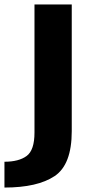

<svg xmlns="http://www.w3.org/2000/svg" viewBox="-86 -613 409 863"><path d="M-66 230Q82.5 230 159.5 178.5Q236.5 127 236.5 -23.5V-593H69V-17Q69 62 33.8 88Q-1.5 114 -66 114Z"/></svg>

Font: Anybody UltraCondensed Thin
Style: Bold
Weight: 700
Version: Version 1.111